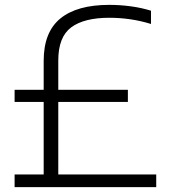

<svg xmlns="http://www.w3.org/2000/svg" viewBox="-20 -769 708 789"><path d="M40 0V-52H159.5V-350H40V-400H159.5V-519Q159.5 -637 228 -693Q296.5 -749 429 -749Q473.5 -749 517.8 -743Q562 -737 600.5 -725V-670.5Q558.5 -683.5 515.2 -689.8Q472 -696 429.5 -696Q325.5 -696 272.5 -656.5Q219.5 -617 219.5 -520.5V-400H505.5V-350H219.5V-52H622V0Z"/></svg>

Font: Encode Sans SmExp Lt
Style: Regular
Weight: 300
Width: 6
Designer: Multiple Designers
Foundry: Impallari Type
Version: Version 3.002; ttfautohint (v1.8.3) -l 8 -r 50 -G 200 -x 14 